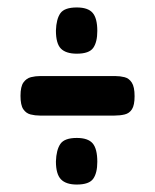

<svg xmlns="http://www.w3.org/2000/svg" viewBox="-20 -518 416 515"><path d="M87 -208Q74 -208 62 -211Q50 -214 42.5 -225Q35 -236 35 -261Q35 -286 43 -297Q51 -308 63 -311Q75 -314 88 -314H289Q302 -314 314 -311Q326 -308 333.5 -296.5Q341 -285 341 -260Q341 -236 334 -225Q327 -214 314.5 -211Q302 -208 287 -208ZM186 -23Q157 -23 143.5 -37Q130 -51 130 -85Q131 -116 142 -132Q153 -148 186 -148Q216 -148 228.5 -133.5Q241 -119 241 -84Q241 -54 230 -38.5Q219 -23 186 -23ZM186 -374Q157 -374 143.5 -387.5Q130 -401 130 -436Q131 -467 142 -482.5Q153 -498 186 -498Q216 -498 228.5 -483.5Q241 -469 241 -435Q241 -405 230 -389.5Q219 -374 186 -374Z"/></svg>

Font: Fredoka Condensed Medium
Style: Regular
Weight: 500
Width: 3
Designer: Ben Nathan
Foundry: Milena B. Brandão, Ben Nathan
Version: Version 2.001